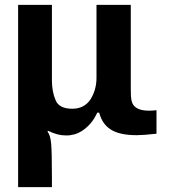

<svg xmlns="http://www.w3.org/2000/svg" viewBox="-20 -548 701 784"><path d="M54 216H192V175C192 108 191 63 189 40C187 16 182 -1 174 -10L176 -14C204 -1 224 5 249 5C257 5 263 5 267 4C290 1 310 -8 328 -23C364 -52 376 -87 377 -88H385C401 -29 441 4 538 4C556 4 583 2 619 -2V-98C608 -97 599 -96 590 -96C566 -96 549 -100 538 -107C516 -121 514 -140 514 -188V-528H374V-230C374 -198 366 -169 350 -143C333 -117 308 -104 275 -104C239 -104 216 -116 207 -139C197 -162 192 -189 192 -219V-528H54Z"/></svg>

Font: Be Vietnam
Style: Bold
Weight: 700
Designer: Gabriel Lam
Foundry: TypeRant
Version: Version 4.000